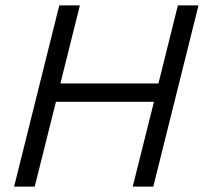

<svg xmlns="http://www.w3.org/2000/svg" viewBox="-20 -695 759 715"><path d="M32.5 0 200.8 -675H277.5L205 -384.2H570L642.5 -675H719.2L550.8 0H474.2L553.3 -315.8H188.3L109.2 0Z"/></svg>

Font: Funnel Sans Light Light
Style: Italic
Weight: 300
Italic angle: -14.036°
Version: Version 1.000